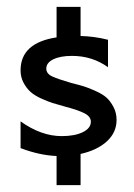

<svg xmlns="http://www.w3.org/2000/svg" viewBox="-20 -520 390 560"><path d="M40 -88V-166Q100 -123 160 -123Q198 -123 221.5 -134.5Q245 -146 245 -165Q245 -180 226.5 -189.5Q208 -199 170 -209Q148 -215 133.5 -219.5Q119 -224 99.5 -233Q80 -242 68.5 -252.5Q57 -263 48.5 -279Q40 -295 40 -315Q40 -395 145 -411V-500H215V-415Q256 -414 295 -404V-324Q249 -357 190 -357Q156 -357 135.5 -347Q115 -337 115 -320Q115 -305 132.5 -297Q150 -289 188 -278Q212 -272 225 -268Q238 -264 259 -254.5Q280 -245 291 -235Q302 -225 311 -208Q320 -191 320 -170Q320 -134 292 -108Q264 -82 215 -71V20H145V-65Q95 -67 40 -88Z"/></svg>

Font: Glametrix
Style: Bold
Weight: 700
Designer: gluk
Foundry: gluk
Version: Version 0.40